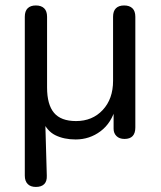

<svg xmlns="http://www.w3.org/2000/svg" viewBox="-20 -514 602 720"><path d="M114.5 187Q94.5 187 83.8 176Q73 165 73 144.5V-451Q73 -472.5 83.8 -483Q94.5 -493.5 114.5 -493.5Q134.5 -493.5 145.5 -483Q156.5 -472.5 156.5 -451V-186Q156.5 -122 182.5 -91Q208.5 -60 265 -60Q326.5 -60 365.2 -101.5Q404 -143 404 -211V-451Q404 -472.5 414.8 -483Q425.5 -493.5 445.5 -493.5Q465.5 -493.5 476.5 -483Q487.5 -472.5 487.5 -451V-36Q487.5 7 447 7Q427.5 7 416.8 -3.8Q406 -14.5 406 -31V-111.5H414Q398.5 -53 357.2 -22Q316 9 263.5 9Q220 9 187.5 -7Q155 -23 137.5 -66H149.5L155.5 144.5Q156.5 165.5 146 176.2Q135.5 187 114.5 187Z"/></svg>

Font: Nunito ExtraLight
Style: Regular
Weight: 200
Designer: Vernon Adams
Foundry: Vernon Adams
Version: Version 3.602;April 4, 2023;FontCreator 14.0.0.2856 64-bit